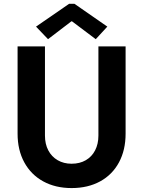

<svg xmlns="http://www.w3.org/2000/svg" viewBox="-20 -958 736 986"><path d="M70.3 -271.5V-719.7H210.9V-261.7Q210.9 -218.3 228 -185.8Q245.1 -153.3 276.1 -135.3Q307.1 -117.2 347.7 -117.2Q389.6 -117.2 420.7 -135.3Q451.7 -153.3 468.5 -186Q485.4 -218.8 485.4 -261.7V-719.7H625V-271.5Q625 -187.5 591.1 -124.3Q557.1 -61 494.4 -26.6Q431.6 7.8 347.7 7.8Q264.6 7.8 201.9 -26.6Q139.2 -61 104.7 -124.3Q70.3 -187.5 70.3 -271.5ZM165 -821.3 335 -938.5H362.3L531.2 -821.3L471.7 -756.8L349.6 -848.6H346.7L226.6 -756.8Z"/></svg>

Font: Reddit Sans Strawberry
Style: Bold
Weight: 700
Designer: Stephen Hutchings
Foundry: Reddit
Version: Version 1.013